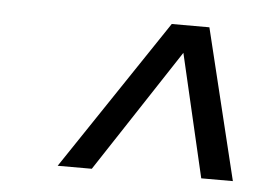

<svg xmlns="http://www.w3.org/2000/svg" viewBox="-34 -790 517 381"><g transform="rotate(5 224.5 -599.0)"><path d="M294 -749 93 -449H161L322 -694L379 -449H442L369 -749Z"/></g></svg>

Font: Saira UNSAM
Style: Italic
Weight: 400
Italic angle: -12°
Designer: Hector Gatti with collaboration of the Omnibus-Type team
Foundry: Omnibus-Type
Version: Version 0.072;PS 000.072;hotconv 1.0.88;makeotf.lib2.5.64775